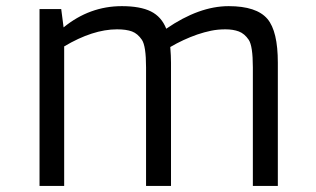

<svg xmlns="http://www.w3.org/2000/svg" viewBox="-20 -611 1040 631"><path d="M364.7 -514.6Q285.2 -514.6 190.9 -458.5V0H109.9V-581.1H181.2L189 -521Q274.4 -590.8 380.4 -590.8Q440.9 -590.8 475.8 -573.5Q510.7 -556.2 526.4 -516.6Q634.3 -590.8 731.4 -590.8Q823.2 -590.8 858.9 -548.8Q893.1 -508.3 893.1 -404.8V0H811V-389.6Q811 -460 797.4 -480.2Q783.7 -500.5 764.9 -507.6Q746.1 -514.6 720.9 -514.6Q695.8 -514.6 673.6 -510Q651.4 -505.4 628.4 -497.6Q582 -481.4 539.6 -456.5Q542 -427.2 542 -404.8V0H460V-389.6Q460 -460 446.3 -480.2Q432.6 -500.5 413.8 -507.6Q395 -514.6 364.7 -514.6Z"/></svg>

Font: Armata
Style: Regular
Weight: 400
Designer: Viktoriya Grabowska
Foundry: Viktoriya Grabowska
Version: Version 1.002